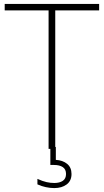

<svg xmlns="http://www.w3.org/2000/svg" viewBox="-20 -760 530 980"><path d="M228 0V-707H4V-740H486V-707H262V0ZM257 200Q236 200 213.8 195.2Q191.5 190.5 171 181V153Q197.5 165 217.5 169.5Q237.5 174 257 174Q284 174 300.5 163Q317 152 317 128Q317 104 300.5 93Q284 82 256 82H237V-10H265V56Q300 58 322.5 76.2Q345 94.5 345 128Q345 163 320.2 181.5Q295.5 200 257 200Z"/></svg>

Font: Encode Sans Condensed Thin
Style: Regular
Weight: 100
Width: 3
Designer: Multiple Designers
Foundry: Impallari Type
Version: Version 3.000; ttfautohint (v1.8.3) -l 8 -r 50 -G 200 -x 14 